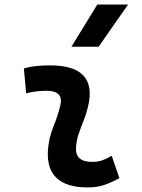

<svg xmlns="http://www.w3.org/2000/svg" viewBox="-20 -815 626 845"><path d="M471.7 -129.4 505.4 -31.2Q475.6 -14.2 442.4 -2.2Q409.2 9.8 366.2 9.8Q180.7 9.8 190.9 -153.3Q194.3 -206.5 214.4 -255.9Q234.4 -305.2 245.1 -349.1Q262.2 -415.5 184.6 -415.5Q138.2 -415.5 95.2 -404.3L85 -513.7Q113.8 -522 142.6 -524.7Q171.4 -527.3 200.2 -527.3Q411.6 -527.3 367.2 -345.2Q359.4 -312 347.7 -283.4Q335.9 -254.9 326.4 -226.8Q316.9 -198.7 314.5 -166.5Q310.1 -102.5 385.3 -102.5Q409.7 -102.5 428 -108.6Q446.3 -114.7 471.7 -129.4ZM294.4 -609.4 408.2 -794.9H543.5L414.1 -609.4Z"/></svg>

Font: Cascadia Code NF SemiBold
Style: Italic
Weight: 600
Italic angle: -10°
Monospace: yes
Designer: Aaron Bell
Foundry: Saja Typeworks
Version: Version 2404.023; ttfautohint (v1.8.4)